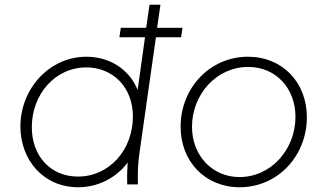

<svg xmlns="http://www.w3.org/2000/svg" viewBox="-20 -777 1379 809"><path d="M309 12C393 12 469 -27 518 -92C516 -62 515 -35 516 0H561C560 -51 561 -86 568 -135L637 -620H743L749 -660H642L656 -757H610L596 -660H489L483 -620H591L560 -398C525 -485 442 -538 344 -538C188 -538 66 -403 66 -244C66 -102 164 12 309 12ZM114 -241C114 -378 211 -493 344 -493C453 -493 540 -412 540 -286C540 -147 442 -33 308 -33C193 -33 114 -120 114 -241Z M990 12C1151 12 1273 -121 1273 -283C1273 -430 1170 -538 1025 -538C864 -538 741 -406 741 -243C741 -96 845 12 990 12ZM789 -243C789 -379 892 -495 1026 -495C1142 -495 1225 -405 1225 -285C1225 -148 1123 -31 989 -31C874 -31 789 -122 789 -243Z"/></svg>

Font: Mluvka ExtraLight
Style: Italic
Weight: 200
Italic angle: -8°
Designer: Modified by Jiří Krblich, Original typeface by Gumpita Rahayu
Foundry: Gumpita Rahayu & Jiří Krblich
Version: Version 2.000;Glyphs 3.1.1 (3134)